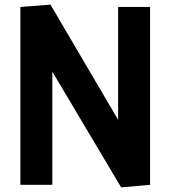

<svg xmlns="http://www.w3.org/2000/svg" viewBox="-20 -798 737 829"><path d="M503 11 192 -512H206V0H68V-768L198 -778L501 -262H490V-768H628V0Z"/></svg>

Font: Yaldevi
Style: Bold
Weight: 700
Designer: Sol Matas, Rajitha Manaperi, Kosala Senevirathne
Foundry: Mooniak
Version: Version 1.100